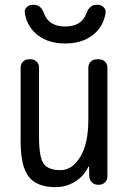

<svg xmlns="http://www.w3.org/2000/svg" viewBox="-20 -765 540 795"><path d="M384.8 -745.1Q399.4 -745.1 409.7 -734.4Q419.9 -723.6 417 -710Q407.2 -652.3 362.8 -618.7Q318.4 -585 250 -585Q181.6 -585 137.2 -618.7Q92.8 -652.3 83 -710Q80.1 -723.6 89.8 -734.4Q99.6 -745.1 115.2 -745.1H120.1Q149.4 -745.1 162.1 -710Q181.6 -655.3 250 -655.3Q318.4 -655.3 337.9 -710Q350.6 -745.1 379.9 -745.1ZM210 9.8Q132.8 9.8 99.1 -33.2Q65.4 -76.2 65.4 -179.7V-485.4Q65.4 -500 75.2 -509.8Q85 -519.5 99.6 -519.5H107.4Q122.1 -519.5 131.8 -509.8Q141.6 -500 141.6 -485.4V-198.2Q141.6 -115.2 160.2 -87.9Q178.7 -60.5 230.5 -60.5Q279.3 -60.5 312.5 -115.7Q345.7 -170.9 345.7 -267.6V-485.4Q345.7 -500 356 -509.8Q366.2 -519.5 380.9 -519.5H389.6Q404.3 -519.5 414.6 -509.8Q424.8 -500 424.8 -485.4V-35.2Q424.8 -20.5 415 -10.3Q405.3 0 389.6 0H385.7Q371.1 0 360.8 -9.8Q350.6 -19.5 349.6 -35.2L348.6 -74.2Q348.6 -75.2 347.7 -75.2Q345.7 -75.2 345.7 -74.2Q327.1 -35.2 290.5 -12.7Q253.9 9.8 210 9.8Z"/></svg>

Font: Rounded-L Mgen+ 2m regular
Style: Regular
Weight: 400
Designer: [Source Han Sans]
Ryoko NISHIZUKA  (kana & ideographs); Paul D. Hunt (Latin, Greek & Cyrillic); Wenlong ZHANG  (bopomofo
Version: Version 1.059.20150602